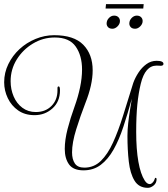

<svg xmlns="http://www.w3.org/2000/svg" viewBox="-79 -799 805 922"><path d="M631 103Q588 103 567 68.5Q546 34 539.5 -23Q533 -80 533 -147Q533 -174 536.5 -206Q540 -238 545 -269.5Q550 -301 554 -325Q534 -253 513.5 -190.5Q493 -128 466.5 -81Q440 -34 405 -7.5Q370 19 322 19Q273 19 252.5 -9.5Q232 -38 232 -84Q232 -127 245.5 -179.5Q259 -232 279 -287Q296 -334 305.5 -379.5Q315 -425 315 -465Q315 -532 284.5 -575.5Q254 -619 184 -619Q128 -619 79.5 -590Q31 -561 1.5 -513.5Q-28 -466 -28 -409Q-28 -370 -13.5 -336Q1 -302 28.5 -281.5Q56 -261 93 -261Q139 -261 168 -290Q197 -319 197 -365V-376Q197 -384 203 -384Q209 -384 209 -365Q209 -311 173 -278.5Q137 -246 87 -246Q41 -246 8.5 -268.5Q-24 -291 -41.5 -327.5Q-59 -364 -59 -404Q-59 -450 -39 -491Q-19 -532 14.5 -563Q48 -594 91.5 -612Q135 -630 181 -630Q276 -630 321 -584Q366 -538 366 -461Q366 -392 331 -304Q307 -242 287 -178Q267 -114 267 -67Q267 -34 280.5 -14Q294 6 326 6Q372 6 405 -26Q438 -58 463.5 -114Q489 -170 512 -243.5Q535 -317 561 -401Q570 -426 586 -450.5Q602 -475 624 -491Q646 -507 673 -507Q706 -507 706 -492Q706 -483 691 -483Q693 -483 686.5 -483.5Q680 -484 673 -484Q618 -484 597 -397Q586 -352 580.5 -297Q575 -242 575 -166Q575 -82 585.5 -22.5Q596 37 616 68Q627 85 640 85Q647 85 654.5 77Q662 69 666 55Q673 55 673 61Q673 80 659 91.5Q645 103 631 103ZM570 -661Q556 -661 549 -668.5Q542 -676 542 -686Q542 -701 553 -712.5Q564 -724 578 -724Q591 -724 598.5 -716.5Q606 -709 606 -698Q606 -684 594.5 -672.5Q583 -661 570 -661ZM461 -661Q447 -661 440 -668.5Q433 -676 433 -686Q433 -701 444 -712.5Q455 -724 469 -724Q482 -724 489.5 -716.5Q497 -709 497 -698Q497 -684 485.5 -672.5Q474 -661 461 -661ZM428 -758 430 -779H611L609 -758Z"/></svg>

Font: Updock
Style: Regular
Weight: 400
Designer: Robert E. Leuschke
Foundry: Robert E. Leuschke
Version: Version 1.010; ttfautohint (v1.8.4.7-5d5b)